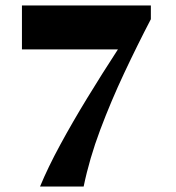

<svg xmlns="http://www.w3.org/2000/svg" viewBox="-20 -550 640 700"><path d="M126 130Q155 60 199.5 -22Q244 -104 298 -192.5Q352 -281 410 -370H60V-530H530V-480Q481 -386 433 -284Q385 -182 345.5 -77Q306 28 285 130Z"/></svg>

Font: Spectral SC ExtraBold
Style: Regular
Weight: 800
Designer: Jean-Baptiste Levee
Foundry: Production Type
Version: Version 2.001